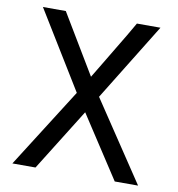

<svg xmlns="http://www.w3.org/2000/svg" viewBox="-80 -781 796 859"><g transform="rotate(10 317.5 -351.5)"><path d="M604 5H498L314 -277L138 5H33L262 -356L46 -708H150L312 -438L350 -501Q467 -695 473 -708H580L363 -356Z"/></g></svg>

Font: LXGW 975 Gothic SC
Style: Regular
Weight: 400
Version: Version 2.01;February 25, 2021